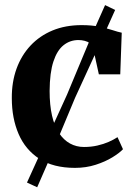

<svg xmlns="http://www.w3.org/2000/svg" viewBox="-20 -664 542 772"><path d="M281.5 11Q194.5 11 138.2 -25.5Q82 -62 54.8 -125.2Q27.5 -188.5 27.5 -269Q27 -334 46.5 -387.8Q66 -441.5 102.8 -480.8Q139.5 -520 191.2 -541.5Q243 -563 308 -563Q349.5 -563 380 -556.5Q410.5 -550 432.5 -542.8Q454.5 -535.5 469.5 -532.5L463.5 -365H377.5L353.5 -474.5Q351.5 -484 342.2 -490.2Q333 -496.5 320.5 -499.8Q308 -503 295.5 -503Q261.5 -503 235.5 -482.2Q209.5 -461.5 194.8 -416.8Q180 -372 179.5 -298.5Q179.5 -241.5 189.2 -199Q199 -156.5 217.5 -128.8Q236 -101 261.5 -87Q287 -73 317.5 -73Q346.5 -73 371.5 -78.8Q396.5 -84.5 417 -93.5Q437.5 -102.5 452.5 -112.5L474.5 -64Q460.5 -49 432 -31.5Q403.5 -14 364.8 -1.5Q326 11 281.5 11ZM129.5 89 88.5 70 141.5 -46.5 249.5 -283.5 356 -539 402.5 -643.5 443 -624 396 -519.5 282 -271 181 -29Z"/></svg>

Font: Merriweather 36pt
Style: Bold
Weight: 700
Designer: Eben Sorkin
Foundry: Eben Sorkin
Version: Version 2.100